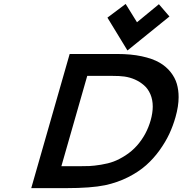

<svg xmlns="http://www.w3.org/2000/svg" viewBox="-20 -973 944 993"><path d="M639.2 -711.9 535.6 -881.8 629.9 -952.6 688.5 -857.9 801.8 -951.2 856.4 -887.7ZM557.6 -580.6H431.2L297.4 -113.3H386.7Q420.4 -113.3 442.9 -114.3Q465.3 -115.2 502.2 -121.1Q539.1 -127 567.4 -137.5Q595.7 -147.9 628.9 -169.2Q662.1 -190.4 689 -220.7Q738.3 -276.9 759.3 -351.1Q770 -389.6 770 -421.9Q770 -457.5 757.6 -486.1Q745.1 -514.6 723.9 -532.7Q702.6 -550.8 677.7 -561.8Q652.8 -572.8 624 -577.1Q600.6 -580.6 557.6 -580.6ZM586.4 -693.8Q657.7 -693.8 713.1 -681.9Q768.6 -669.9 804 -649.7Q839.4 -629.4 862.3 -600.3Q885.3 -571.3 894.5 -539.6Q903.8 -507.8 903.8 -470.7Q903.8 -423.8 887.7 -367.2Q875 -322.3 855.7 -280.8Q836.4 -239.3 805.4 -196Q774.4 -152.8 735.6 -118.4Q696.8 -84 642.1 -56.4Q587.4 -28.8 523.4 -15.1Q450.7 0 321.3 0H141.6L340.3 -693.8Z"/></svg>

Font: Cantarell
Style: Bold Italic
Weight: 700
Italic angle: -16°
Designer: Dave Crossland
Version: Version 1.004